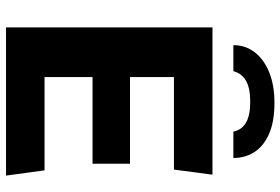

<svg xmlns="http://www.w3.org/2000/svg" viewBox="-167 -765 932 638"><g transform="rotate(90 299.0 -446.0)"><path d="M71 0V-686H560.5L543.5 -558H236V-412H524V-287.5H236V-128H546L563.5 0ZM130 -755.5Q130 -795 153.2 -825.8Q176.5 -856.5 219.5 -874.2Q262.5 -892 321.5 -892Q384 -892 424.5 -874.2Q465 -856.5 485 -825.8Q505 -795 505 -755.5H417.5Q411.5 -783.5 387.5 -797.5Q363.5 -811.5 318 -811.5Q273 -811.5 248.5 -797.5Q224 -783.5 216.5 -755.5Z"/></g></svg>

Font: Chivo Medium
Style: Regular
Weight: 500
Designer: Hector Gatti
Foundry: Omnibus-Type
Version: Version 2.002